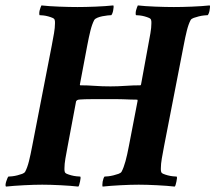

<svg xmlns="http://www.w3.org/2000/svg" viewBox="-31 -682 795 709"><path d="M255 -656Q226 -656 187 -657.5Q148 -659 122 -662Q121 -660 119 -655Q117 -650 115.5 -644Q114 -638 114 -633Q114 -628 115 -626Q120 -626 129 -625Q138 -624 147 -621.5Q156 -619 163 -616Q170 -613 171 -608Q172 -605 172 -602Q172 -599 172 -595Q172 -580 168.5 -559.5Q165 -539 160 -513L88 -143Q82 -111 76 -87Q70 -63 62 -48Q59 -43 51 -40Q43 -37 33 -34.5Q23 -32 14 -31Q5 -30 0 -30Q-2 -28 -4 -23Q-6 -18 -8 -12Q-10 -6 -10.5 -0.5Q-11 5 -9 7Q19 4 57.5 2Q96 0 125 0Q154 0 193 2Q232 4 258 7Q260 6 261.5 0.5Q263 -5 264.5 -11.5Q266 -18 266.5 -23.5Q267 -29 265 -30Q261 -30 251.5 -31Q242 -32 232.5 -34.5Q223 -37 216 -40Q209 -43 208 -48Q207 -51 207 -54Q207 -57 207 -61Q207 -76 210.5 -96.5Q214 -117 219 -143L250 -308Q252 -311 254.5 -312.5Q257 -314 263.5 -314.5Q270 -315 282.5 -315.5Q295 -316 317 -316H367Q381 -316 395 -316Q409 -316 423 -315.5Q437 -315 450 -314.5Q463 -314 476 -314Q476 -313 477 -312Q477 -311 477 -310.5Q477 -310 477 -309L445 -143Q439 -111 432.5 -87Q426 -63 418 -48Q415 -43 406.5 -40Q398 -37 388 -34.5Q378 -32 369 -31Q360 -30 355 -30Q353 -28 351 -22.5Q349 -17 348 -11Q347 -5 347 0.5Q347 6 348 7Q376 4 414 2Q452 0 481 0Q510 0 549 2Q588 4 614 7Q616 6 617.5 0.5Q619 -5 620.5 -11.5Q622 -18 622.5 -23.5Q623 -29 621 -30Q617 -30 607.5 -31Q598 -32 588.5 -34.5Q579 -37 572 -40Q565 -43 564 -48Q563 -51 563 -54Q563 -57 563 -61Q563 -76 566.5 -96.5Q570 -117 575 -143L647 -513Q653 -545 659 -569Q665 -593 673 -608Q676 -613 684.5 -616Q693 -619 703 -621.5Q713 -624 722.5 -625Q732 -626 736 -626Q738 -628 740 -633Q742 -638 743 -644Q744 -650 744.5 -655.5Q745 -661 743 -662Q715 -659 677.5 -657.5Q640 -656 611 -656Q582 -656 543 -657.5Q504 -659 478 -662Q477 -660 475 -655Q473 -650 471.5 -644Q470 -638 470 -633Q470 -628 471 -626Q476 -626 485 -625Q494 -624 503 -621.5Q512 -619 519 -616Q526 -613 527 -608Q528 -605 528 -602Q528 -599 528 -595Q528 -580 524.5 -559.5Q521 -539 516 -513L490 -371Q490 -370 489.5 -369.5Q489 -369 489 -368Q488 -368 487 -367Q474 -367 460 -366.5Q446 -366 432 -365Q418 -364 404 -363.5Q390 -363 377 -363Q361 -363 346.5 -363.5Q332 -364 318.5 -365Q305 -366 292 -366.5Q279 -367 265 -367Q265 -367 265 -368Q264 -368 264 -368.5Q264 -369 264 -370L291 -513Q297 -545 303 -569Q309 -593 317 -608Q320 -613 328.5 -616.5Q337 -620 347 -622Q357 -624 366.5 -625Q376 -626 380 -626Q382 -628 384 -633Q386 -638 387 -644Q388 -650 388.5 -655.5Q389 -661 387 -662Q359 -659 321.5 -657.5Q284 -656 255 -656Z"/></svg>

Font: Vermiglione
Style: Italic
Weight: 400
Italic angle: -11°
Version: Version 1.105